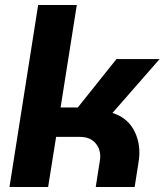

<svg xmlns="http://www.w3.org/2000/svg" viewBox="-20 -750 660 770"><path d="M18 0 133 -730H288L223 -319H292L447 -513H620L431 -297Q485 -280 512 -236.5Q539 -193 539 -136Q539 -125 537.5 -113Q536 -101 534 -89L520 0H364L380 -103Q381 -108 381.5 -112.5Q382 -117 382 -122Q382 -156 360.5 -178.5Q339 -201 300 -201H205L173 0Z"/></svg>

Font: MuseoModerno Thin
Style: Bold Italic
Weight: 700
Italic angle: -9°
Version: Version 1.003